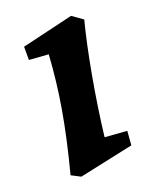

<svg xmlns="http://www.w3.org/2000/svg" viewBox="-106 -575 526 653"><g transform="rotate(-20 157.0 -249.0)"><path d="M114 -415 44 -420V-468L230 -512L268 -485Q248 -409 228 -298.5Q208 -188 196 -85L276 -79L272 -28L76 14L43 -3Q75 -126 91.5 -222Q108 -318 114 -415Z"/></g></svg>

Font: Andada Pro ExtraBold
Style: Italic
Weight: 800
Italic angle: -6.99998°
Designer: Carolina Giovagnoli
Foundry: Huerta Tipografica
Version: Version 3.005; ttfautohint (v1.8.4)